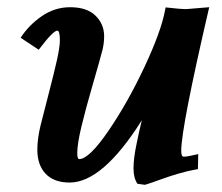

<svg xmlns="http://www.w3.org/2000/svg" viewBox="-20 -511 623 540"><path d="M175.8 2.4Q131.8 2.4 108.4 -22.2Q85 -46.9 85 -89.8Q85 -121.1 94.2 -158.7Q100.1 -183.1 116 -243.9Q131.8 -304.7 140.1 -341.8Q148.4 -378.9 148.4 -397.9Q148.4 -424.8 141.1 -424.8Q129.4 -424.8 88.9 -371.1L38.1 -404.8Q60.5 -439.9 97.2 -465.3Q133.8 -490.7 177.2 -490.7Q224.6 -490.7 248.8 -466.8Q272.9 -442.9 272.9 -409.2Q272.9 -390.6 268.6 -372.1Q262.2 -346.7 241.5 -275.4Q220.7 -204.1 209 -155Q197.3 -106 197.3 -80.6Q197.3 -63.5 202.6 -63.5Q230.5 -63.5 284.7 -142.6Q338.9 -221.7 386 -322Q433.1 -422.4 444.3 -482.4Q445.3 -487.3 445.8 -490.2Q487.3 -485.4 503.9 -485.4L568.4 -490.7Q489.7 -152.3 489.7 -86.9Q489.7 -70.3 496.6 -70.3Q507.3 -70.3 537.6 -77.6L536.6 -35.6Q505.4 -29.8 480 -22.2Q454.6 -14.6 429.4 -5.4Q404.3 3.9 387.7 8.8L366.7 5.9Q355.5 -9.8 355.5 -37.6Q355.5 -65.9 364.3 -107.4Q371.1 -141.1 378.9 -172.9Q268.6 2.4 175.8 2.4Z"/></svg>

Font: Flanker
Style: Bold Italic
Weight: 700
Italic angle: -12°
Designer: Flanker
Version: Version 2.000